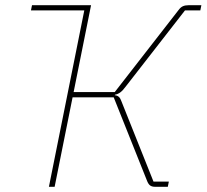

<svg xmlns="http://www.w3.org/2000/svg" viewBox="-20 -718 794 738"><path d="M168 0 304 -678H99L103 -698H330L263 -364H421L666 -679Q674 -690 683 -694Q692 -698 705 -698H754L750 -678H691L463 -385Q452 -370 442.5 -363Q433 -356 422 -354L421 -352Q431 -351 437 -345.5Q443 -340 447 -328L570 -20H629L625 0H576Q565 0 558 -4.5Q551 -9 546 -21L417 -344H259L190 0Z"/></svg>

Font: IBM Plex Sans Thin
Style: Italic
Weight: 250
Italic angle: -11.31°
Designer: Mike Abbink, Paul van der Laan, Pieter van Rosmalen
Foundry: Bold Monday
Version: Version 3.201